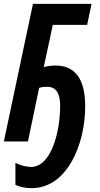

<svg xmlns="http://www.w3.org/2000/svg" viewBox="-22 -734 520 996"><path d="M143 242C324 242 420 18 420 -182C420 -328 365 -394 266 -394C246 -394 224 -391 205 -386L252 -605H430L453 -714H149L-2 0H123L181 -278C193 -282 207 -284 221 -284C269 -284 290 -250 290 -186C290 -48 243 132 139 132C116 132 83 124 58 111V225C84 237 113 242 143 242Z"/></svg>

Font: Noto Sans ExtraCondensed
Style: Bold Italic
Weight: 700
Width: 2
Italic angle: -12°
Designer: Monotype Design Team
Foundry: Monotype Imaging Inc.
Version: Version 2.013